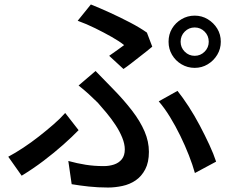

<svg xmlns="http://www.w3.org/2000/svg" viewBox="-20 -796 1040 860"><path d="M789 -609Q789 -583 807.5 -564.5Q826 -546 852 -546Q878 -546 896.5 -564.5Q915 -583 915 -609Q915 -636 896.5 -654.5Q878 -673 852 -673Q826 -673 807.5 -654.5Q789 -636 789 -609ZM735 -609Q735 -642 750.5 -668Q766 -694 793 -710Q820 -726 852 -726Q884 -726 910.5 -710Q937 -694 953 -668Q969 -642 969 -609Q969 -577 953 -550.5Q937 -524 910.5 -508Q884 -492 852 -492Q820 -492 793 -508Q766 -524 750.5 -550.5Q735 -577 735 -609ZM469 -546Q488 -559 506.5 -572.5Q525 -586 536 -594Q515 -611 480.5 -630.5Q446 -650 406.5 -669.5Q367 -689 328 -703L387 -776Q427 -760 473 -739Q519 -718 563 -695Q607 -672 638 -650L662 -587Q653 -579 637 -566.5Q621 -554 602.5 -539.5Q584 -525 566 -511Q548 -497 533 -487ZM286 -75Q326 -64 364 -58Q402 -52 445 -52Q469 -52 490.5 -59Q512 -66 525.5 -82.5Q539 -99 539 -127Q539 -151 527.5 -179.5Q516 -208 497.5 -236Q479 -264 457.5 -290Q436 -316 418 -336Q400 -354 377.5 -374.5Q355 -395 332 -413L408 -478Q428 -457 447.5 -437.5Q467 -418 485 -399Q535 -348 571.5 -300.5Q608 -253 627.5 -207.5Q647 -162 647 -116Q647 -69 630.5 -37.5Q614 -6 587.5 12Q561 30 528 37Q495 44 464 44Q419 44 377.5 39.5Q336 35 301 29ZM853 -21Q843 -57 826 -100.5Q809 -144 787.5 -188Q766 -232 741.5 -272Q717 -312 691 -342L775 -389Q799 -359 825 -319Q851 -279 874.5 -234.5Q898 -190 917.5 -148Q937 -106 948 -72ZM332 -213Q304 -184 263.5 -148Q223 -112 175.5 -76Q128 -40 77 -9L17 -94Q49 -111 84.5 -134.5Q120 -158 154.5 -185Q189 -212 220 -239Q251 -266 272 -290Z"/></svg>

Font: Noto Sans JP Thin Medium
Style: Regular
Weight: 500
Version: Version 2.004-H2;hotconv 1.0.118;makeotfexe 2.5.65603